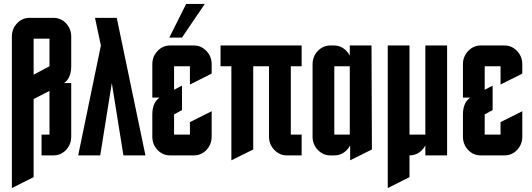

<svg xmlns="http://www.w3.org/2000/svg" viewBox="-20 -785 2688 970"><path d="M189.9 -105H230V-325.7L149.9 -284.7V109.9L40 165V-600.1Q40 -639.6 66.4 -667.5Q92.3 -694.8 129.9 -694.8H250Q287.6 -694.8 313.5 -667.5Q339.8 -639.6 339.8 -600.1V-450.2Q339.8 -417 328.1 -393.6Q319.8 -376.5 303.2 -365.2H339.8V-95.2Q339.8 -55.2 313.5 -27.3Q287.6 0 250 0H189.9ZM230 -450.2V-589.8H149.9V-407.7Z M714.8 0H603.5L544.9 -365.2L486.3 0H375L489.7 -555.2L460 -694.8H569.8Z M899.4 -595.2H835.4L920.4 -765.1H1014.6ZM959.5 -555.2Q996.6 -555.2 1022.9 -527.3Q1049.3 -499.5 1049.3 -460V-413.1L939.5 -357.9V-450.2H859.4V-331.5L899.4 -352.5V-229L859.4 -207V-105H939.5V-168L1049.3 -223.1V-95.2Q1049.3 -55.2 1022.9 -27.3Q997.1 0 959.5 0H839.4Q801.8 0 775.9 -27.3Q749.5 -55.2 749.5 -95.2V-207Q749.5 -240.2 761.2 -263.7Q769 -279.3 786.1 -292H749.5V-460Q749.5 -499.5 775.9 -527.3Q802.2 -555.2 839.4 -555.2Z M1338.9 -450.2H1259.3V-29.8L1148.9 24.9V-450.2H1094.2V-555.2H1503.9V-450.2H1449.2V-105H1503.9V0H1429.2Q1392.1 0 1365.7 -27.8Q1338.9 -56.2 1338.9 -95.2Z M1747.1 -450.2H1668.9V-105H1747.1ZM1749 -50.8Q1743.2 -38.1 1732.4 -27.3Q1706.5 0 1668.9 0H1648.9Q1611.8 0 1585.4 -27.8Q1559.1 -55.7 1559.1 -95.2V-460Q1559.1 -499.5 1585.4 -527.3Q1611.8 -555.2 1648.9 -555.2H1667Q1704.1 -555.2 1730.5 -527.3Q1741.2 -516.6 1747.1 -504.4V-555.2H1856.9L1858.9 -29.8L1749 24.9Z M2048.8 0V109.9L1939 165V-555.2H2048.8V-105H2128.9V-555.2H2238.8V0H2128.9V-50.8Q2123 -38.1 2112.3 -27.3Q2086.4 0 2048.8 0Z M2528.8 -555.2Q2565.9 -555.2 2592.3 -527.3Q2618.7 -499.5 2618.7 -460V-413.1L2508.8 -357.9V-450.2H2428.7V-331.5L2468.8 -352.5V-229L2428.7 -207V-105H2508.8V-168L2618.7 -223.1V-95.2Q2618.7 -55.2 2592.3 -27.3Q2566.4 0 2528.8 0H2408.7Q2371.1 0 2345.2 -27.3Q2318.8 -55.2 2318.8 -95.2V-207Q2318.8 -240.2 2330.6 -263.7Q2338.4 -279.3 2355.5 -292H2318.8V-460Q2318.8 -499.5 2345.2 -527.3Q2371.6 -555.2 2408.7 -555.2Z"/></svg>

Font: Horta
Style: Regular
Weight: 600
Width: 3
Version: Version 0.11